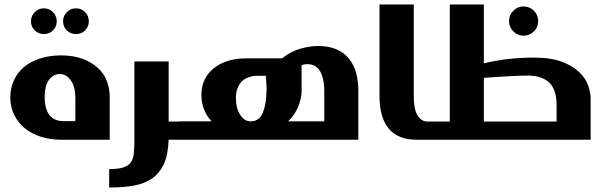

<svg xmlns="http://www.w3.org/2000/svg" viewBox="-20 -623 2692 856"><path d="M118.2 -527.8Q118.2 -552.2 134.8 -568.8Q151.9 -585.9 175.8 -585.9Q199.2 -585.9 216.3 -568.8Q232.9 -552.2 232.9 -527.8Q232.9 -503.9 216.3 -487.3Q200.2 -471.2 175.8 -471.2Q150.9 -471.2 134.8 -487.3Q118.2 -503.9 118.2 -527.8ZM261.2 -527.8Q261.2 -552.2 277.8 -568.8Q294.9 -585.9 318.8 -585.9Q342.3 -585.9 359.4 -568.8Q376 -552.2 376 -527.8Q376 -503.9 359.4 -487.3Q343.3 -471.2 318.8 -471.2Q293.9 -471.2 277.8 -487.3Q261.2 -503.9 261.2 -527.8ZM25.9 -189Q25.9 -228.5 41.5 -263.7Q57.1 -298.8 85.9 -323.2Q114.7 -347.7 157.2 -361.8Q199.7 -376 252 -376Q306.6 -376 346.7 -361.3Q386.7 -346.7 414.6 -321.8Q442.9 -296.4 455.6 -263.7Q469.2 -228.5 469.2 -190.9V0H252Q204.1 0 162.6 -13.2Q120.1 -26.9 90.8 -50.8Q61 -75.2 43.5 -110.8Q25.9 -146 25.9 -189ZM315.9 -185.1Q315.9 -237.3 295.4 -265.1Q274.9 -293 246.1 -293Q218.8 -293 199.2 -268.1Q179.2 -242.7 179.2 -189.9Q179.2 -137.2 200.7 -109.9Q221.7 -83 263.2 -83H315.9Z M579.1 -349.1H731.9V-81.1H784.7Q807.1 -81.1 807.1 -60.1V-12.2Q807.1 0 784.7 0H731.9Q729.5 66.4 710.9 107.4Q691.9 148.9 658.2 172.4Q624.5 195.8 576.2 204.6Q530.3 212.9 466.8 212.9V130.9Q506.3 130.9 529.3 123.5Q551.8 116.2 563 101.1Q573.7 86.4 576.2 64.5Q579.1 36.1 579.1 16.1Z M922.9 -82Q877.9 -132.3 877.9 -199.2Q877.9 -237.8 892.6 -268.6Q906.7 -297.9 934.6 -319.8Q961.9 -341.3 998 -352.1Q1033.7 -362.8 1077.6 -362.8H1236.8Q1278.3 -394.5 1318.4 -405.8Q1361.8 -418 1398.9 -418Q1445.8 -418 1479.5 -403.3Q1514.2 -388.2 1535.2 -362.3Q1557.6 -334.5 1567.4 -299.3Q1577.6 -262.7 1577.6 -219.2V0H780.8Q760.7 0 760.7 -22V-61Q760.7 -70.3 766.6 -76.2Q772.5 -82 781.7 -82ZM1425.8 -82V-210.9Q1425.8 -248 1420.4 -270Q1414.1 -295.4 1404.8 -309.1Q1394 -324.2 1380.9 -330.6Q1367.7 -336.9 1349.6 -336.9Q1337.4 -336.9 1324.7 -333V-219.2Q1324.7 -186.5 1310.1 -148.9Q1295.9 -112.3 1264.6 -82ZM1098.6 -82Q1136.7 -82 1152.8 -123.5Q1168.5 -164.1 1168.5 -230L1165.5 -285.2H1124.5Q1106.9 -285.2 1090.3 -279.3Q1072.8 -273.4 1060.5 -262.2Q1047.9 -251 1039.6 -231Q1031.7 -212.4 1031.7 -185.1Q1031.7 -168 1035.6 -148.4Q1039.1 -130.4 1048.3 -115.2Q1058.1 -98.6 1069.3 -90.8Q1081.5 -82 1098.6 -82Z M1824.7 -603V-195.8Q1824.7 -135.7 1841.3 -108.9Q1857.9 -82 1883.8 -81.1H1879.9Q1900.9 -81.1 1900.9 -60.1V-21Q1900.9 -12.2 1894.5 -5.9Q1888.7 0 1879.9 0H1837.9Q1671.9 0 1671.9 -196.8V-603Z M1985.4 -81.1V-603H2137.2V-340.8Q2188.5 -353 2241.7 -359.4Q2299.3 -366.2 2360.4 -366.2Q2435.5 -366.2 2485.4 -347.7Q2533.2 -329.6 2563 -300.8Q2591.8 -272.9 2602.5 -241.2Q2613.3 -209.5 2613.3 -182.1V0H1878.4Q1868.7 0 1862.8 -5.9Q1857.4 -11.2 1857.4 -21V-60.1Q1857.4 -81.1 1878.4 -81.1ZM2249.5 -528.8Q2249.5 -556.2 2268.6 -575.2Q2287.6 -594.2 2314.5 -594.2Q2341.3 -594.2 2360.4 -575.2Q2379.4 -556.2 2379.4 -528.8Q2379.4 -502 2360.4 -482.9Q2341.3 -463.9 2314.5 -463.9Q2287.6 -463.9 2268.6 -482.9Q2249.5 -502 2249.5 -528.8ZM2461.4 -81.1V-153.8Q2461.4 -182.1 2456.1 -204.1Q2450.2 -228 2436.5 -246.1Q2423.3 -263.7 2397 -274.9Q2370.6 -286.1 2332.5 -286.1Q2323.2 -286.1 2291 -285.2Q2274.9 -284.7 2239.7 -282.7L2187 -279.3Q2152.8 -277.3 2137.2 -275.9V-81.1Z"/></svg>

Font: SimahzazaarabicW05-Bold
Style: Regular
Weight: 700
Designer: Ahmed zaza
Foundry: Ahmed zaza
Version: Version 1.001